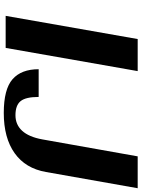

<svg xmlns="http://www.w3.org/2000/svg" viewBox="114 -854 750 1018"><g transform="rotate(90 489.0 -345.0)"><path d="M187 -700H357L234 0H64ZM347 -175H494Q494 -107 516 -79.5Q538 -52 591 -52Q641 -52 673.5 -87.5Q706 -123 719 -194L809 -700H978L892 -214Q873 -105 792 -47.5Q711 10 579 10Q453 10 400 -36.5Q347 -83 347 -175Z"/></g></svg>

Font: Fahkwang
Style: Bold Italic
Weight: 700
Italic angle: -10°
Designer: Suppakit Chalermlarp | Katatrad Co.,Ltd.
Foundry: Cadson Demak Co.,Ltd.
Version: Version 1.000; ttfautohint (v1.6)